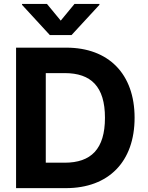

<svg xmlns="http://www.w3.org/2000/svg" viewBox="-20 -974 767 994"><path d="M321 0C542.6 0 676.8 -137.1 676.8 -364.3C676.8 -590.9 542.6 -727.3 323.2 -727.3H63.2V0ZM217 -131.7V-595.5H315C451.3 -595.5 523.4 -525.9 523.4 -364.3C523.4 -202.1 451.3 -131.7 314.6 -131.7ZM223 -953.8H94.1V-948.9L237.9 -792.6H350.5L494.7 -948.9V-953.8H365.8L294.4 -867.2Z"/></svg>

Font: Karasuma Gothic
Style: Bold
Weight: 700
Designer: Rasmus Andersson / Ryoko Nishizuka
Foundry: Genbu
Version: Version 1.00